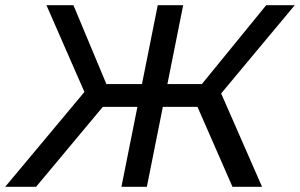

<svg xmlns="http://www.w3.org/2000/svg" viewBox="-54 -720 1156 740"><path d="M842 0 691 -345 783 -395 956 0ZM543 -308 561 -396H766L748 -308ZM781 -339 689 -353 972 -700H1082ZM85 0H-34L296 -395L373 -345ZM512 0H414L554 -700H652ZM506 -308H300L317 -396H523ZM283 -339 125 -700H229L374 -353Z"/></svg>

Font: MOST Montserrat Medium
Style: Italic
Weight: 500
Italic angle: -11.3°
Designer: Julieta Ulanovsky
Foundry: Julieta Ulanovsky
Version: Version 8.000;March 11, 2024;FontCreator 15.0.0.2926 64-bit